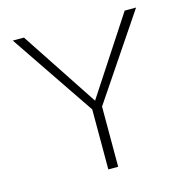

<svg xmlns="http://www.w3.org/2000/svg" viewBox="-99 -753 827 847"><g transform="rotate(-15 314.5 -329.0)"><path d="M596 -658 338 -275V0H293V-274L33 -658H84L315 -308L544 -658Z"/></g></svg>

Font: EauTest Light
Style: Regular
Weight: 300
Designer: Christian Thalmann (Catharsis Fonts)
Version: Version 0.001;PS 000.001;hotconv 1.0.88;makeotf.lib2.5.64775